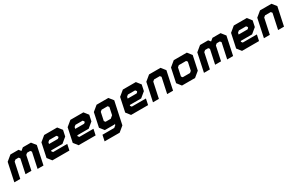

<svg xmlns="http://www.w3.org/2000/svg" viewBox="225 -2157 6104 3974"><g transform="rotate(-30 3277.0 -170.0)"><path d="M-2.5 0 90.5 -437 215.5 -540H409L450 -489L512.5 -540H706L787 -437L694 0H552.5L631 -368L607 -398.5H532L495 -368L423 -30H281.5L353.5 -368L329.5 -398.5H254.5L217.5 -368L139 0ZM82 -71H81.5L152 -401L235.5 -470H374L430.5 -398L367.5 -101H367L430 -398L518 -470H656.5L711 -401L640.5 -71H640L710.5 -401L656.5 -470H518L430.5 -398L374 -470H235.5L152.5 -401Z M1332.5 -540 1413.5 -437 1383 -294.5 1258.5 -191.5H986.5L982 -172L1006 -141.5H1343.5L1313.5 0H907L826 -103L897 -437L1022 -540ZM1281 -471 1332 -408 1312 -315 1248 -262H929.5L959.5 -403L1042.5 -471ZM1281 -471H1042.5L959.5 -403L902.5 -137L954 -73H1266.5H954L902.5 -137L929.5 -262H1248L1312 -315L1332 -408ZM1233.5 -398.5H1061L1024 -368L1015.5 -328H1228.5L1254 -349L1258 -368Z M1959 -540 2040 -437 2009.5 -294.5 1885 -191.5H1613L1608.5 -172L1632.5 -141.5H1970L1940 0H1533.5L1452.5 -103L1523.5 -437L1648.5 -540ZM1907.5 -471 1958.5 -408 1938.5 -315 1874.5 -262H1556L1586 -403L1669 -471ZM1907.5 -471H1669L1586 -403L1529 -137L1580.5 -73H1893H1580.5L1529 -137L1556 -262H1874.5L1938.5 -315L1958.5 -408ZM1860 -398.5H1687.5L1650.5 -368L1642 -328H1855L1880.5 -349L1884.5 -368Z M2039.5 200 2069.5 59H2350.5L2399.5 18.5L2405.5 -10L2393.5 0H2160L2079 -103L2150 -437L2274.5 -540H2556L2637.5 -437L2523.5 97L2399 200ZM2117 130H2371.5L2466.5 47L2561 -399L2507.5 -470H2294L2211.5 -402L2157.5 -148L2217.5 -71H2390.5L2512 -167L2466.5 47L2371.5 130H2117ZM2217.5 -71 2157.5 -148 2211.5 -402 2294 -470H2507.5L2561 -399L2512 -167L2390.5 -71ZM2259 -141.5H2383.5L2444 -191.5L2481.5 -368.5L2457 -399H2313.5L2276.5 -368.5L2235 -172Z M3213 -540 3294 -437 3263.5 -294.5 3139 -191.5H2867L2862.5 -172L2886.5 -141.5H3224L3194 0H2787.5L2706.5 -103L2777.5 -437L2902.5 -540ZM3161.5 -471 3212.5 -408 3192.5 -315 3128.5 -262H2810L2840 -403L2923 -471ZM3161.5 -471H2923L2840 -403L2783 -137L2834.5 -73H3147H2834.5L2783 -137L2810 -262H3128.5L3192.5 -315L3212.5 -408ZM3114 -398.5H2941.5L2904.5 -368L2896 -328H3109L3134.5 -349L3138.5 -368Z M3311 0 3404 -437 3529 -540H3803L3884 -437L3791 0H3650L3728.5 -368L3704.5 -398.5H3567.5L3530.5 -368L3452 0ZM3397.5 -71H3397L3466.5 -396L3556 -470H3749.5L3807 -397L3737.5 -71H3737L3806.5 -397L3749.5 -470H3556L3467 -396Z M4004 0 3923 -103 3994 -437 4119 -540H4431.5L4512.5 -437L4441.5 -103L4316.5 0ZM4059 -71H4297.5L4378 -141L4434 -403L4382.5 -470H4140L4059.5 -403L4003.5 -141ZM4059 -71 4003.5 -141 4059.5 -403 4140 -470H4382.5L4434 -403L4378 -141L4297.5 -71ZM4103 -141.5H4277.5L4314.5 -172L4356.5 -368L4332.5 -398.5H4158L4121 -368L4079 -172Z M4529.5 0 4622.5 -437 4747.5 -540H4941L4982 -489L5044.5 -540H5238L5319 -437L5226 0H5084.5L5163 -368L5139 -398.5H5064L5027 -368L4955 -30H4813.5L4885.5 -368L4861.5 -398.5H4786.5L4749.5 -368L4671 0ZM4614 -71H4613.5L4684 -401L4767.5 -470H4906L4962.5 -398L4899.5 -101H4899L4962 -398L5050 -470H5188.5L5243 -401L5172.5 -71H5172L5242.5 -401L5188.5 -470H5050L4962.5 -398L4906 -470H4767.5L4684.5 -401Z M5864.5 -540 5945.5 -437 5915 -294.5 5790.5 -191.5H5518.5L5514 -172L5538 -141.5H5875.5L5845.5 0H5439L5358 -103L5429 -437L5554 -540ZM5813 -471 5864 -408 5844 -315 5780 -262H5461.5L5491.5 -403L5574.5 -471ZM5813 -471H5574.5L5491.5 -403L5434.5 -137L5486 -73H5798.5H5486L5434.5 -137L5461.5 -262H5780L5844 -315L5864 -408ZM5765.5 -398.5H5593L5556 -368L5547.5 -328H5760.5L5786 -349L5790 -368Z M5962.5 0 6055.5 -437 6180.5 -540H6454.5L6535.5 -437L6442.5 0H6301.5L6380 -368L6356 -398.5H6219L6182 -368L6103.5 0ZM6049 -71H6048.5L6118 -396L6207.5 -470H6401L6458.5 -397L6389 -71H6388.5L6458 -397L6401 -470H6207.5L6118.5 -396Z"/></g></svg>

Font: Tourney Black
Style: Italic
Weight: 900
Italic angle: -12°
Version: Version 1.015